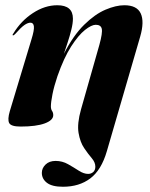

<svg xmlns="http://www.w3.org/2000/svg" viewBox="-20 -473 570 732"><path d="M387.5 103Q366.5 175.5 324.2 207.2Q282 239 220 239Q178.5 239 159 224Q139.5 209 139.5 186Q139.5 168 153.8 154.2Q168 140.5 192 140.5Q217.5 140.5 239.5 153Q261.5 165.5 280.5 177.8Q299.5 190 316 190Q327.5 190 335.5 182.8Q343.5 175.5 343.5 162.5Q343.5 146 329.8 130Q316 114 300.8 91.5Q285.5 69 279.5 33.8Q273.5 -1.5 289 -56.5L359 -302.5Q371.5 -348 368 -363.2Q364.5 -378.5 345 -378.5Q329 -378.5 304 -358.8Q279 -339 251.2 -295.8Q223.5 -252.5 199 -182.5Q186 -144 180 -113.5Q174 -83 174 -67.5Q174 -56.5 178.5 -50Q183 -43.5 183 -34Q183 -14.5 150.5 -2.5Q118 9.5 58.5 9.5Q22 9.5 15 -4Q8 -17.5 17.5 -49.5L100 -323Q111 -358.5 109.2 -372.5Q107.5 -386.5 96 -386.5Q86 -386.5 73 -377.5Q60 -368.5 38 -343.5Q32.5 -338 30 -338Q25.5 -338.5 31 -345.5Q60 -393.5 105.5 -423.2Q151 -453 198.5 -453Q258 -453 258 -402Q258 -384 252 -359.8Q246 -335.5 237.8 -310.8Q229.5 -286 223.5 -267.5Q259.5 -338 300.8 -378.5Q342 -419 382 -436Q422 -453 454 -453Q502 -453 516.5 -421.8Q531 -390.5 514.5 -333.5Z"/></svg>

Font: Fraunces 144pt S000
Style: Bold Italic
Weight: 700
Italic angle: -16°
Version: Version 1.000; ttfautohint (v1.8.3)